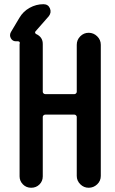

<svg xmlns="http://www.w3.org/2000/svg" viewBox="-20 -885 540 905"><path d="M54.7 -690.4Q39.1 -690.4 31.2 -704.6Q23.4 -718.8 31.2 -733.4L71.3 -800.8Q88.9 -831.1 119.6 -848.1Q150.4 -865.2 184.6 -865.2Q207 -865.2 215.3 -845.7Q223.6 -826.2 210 -808.6L147.5 -737.3Q144.5 -734.4 145.5 -730.5Q146.5 -726.6 150.4 -724.6Q182.6 -710 181.6 -675.8V-452.1Q181.6 -448.2 185.1 -444.8Q188.5 -441.4 193.4 -441.4H331.1Q335 -441.4 338.4 -444.8Q341.8 -448.2 341.8 -452.1V-673.8Q341.8 -697.3 358.4 -713.9Q375 -730.5 397.9 -730.5Q420.9 -730.5 438 -713.9Q455.1 -697.3 455.1 -673.8V-55.7Q455.1 -32.2 438 -16.1Q420.9 0 397.9 0Q375 0 358.4 -16.6Q341.8 -33.2 341.8 -55.7V-334Q341.8 -337.9 338.4 -341.3Q335 -344.7 331.1 -344.7H193.4Q188.5 -344.7 185.1 -341.3Q181.6 -337.9 181.6 -334V-53.7Q181.6 -31.2 166 -15.6Q150.4 0 127 0Q103.5 0 87.9 -16.1Q72.3 -32.2 72.3 -53.7V-675.8Q72.3 -676.8 72.8 -678.7Q73.2 -680.7 73.2 -681.6Q74.2 -685.5 71.3 -688Q68.4 -690.4 64.5 -690.4Z"/></svg>

Font: Rounded-X Mgen+ 1m medium
Style: Regular
Weight: 500
Designer: [Source Han Sans]
Ryoko NISHIZUKA  (kana & ideographs); Paul D. Hunt (Latin, Greek & Cyrillic); Wenlong ZHANG  (bopomofo
Version: Version 1.059.20150602